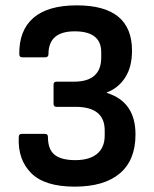

<svg xmlns="http://www.w3.org/2000/svg" viewBox="-20 -686 576 717"><path d="M259 11Q147 11 96.5 -39.5Q46 -90 50 -174Q50 -186 61 -186H148Q159 -186 159 -175Q159 -128 184 -108Q209 -88 261 -88Q314 -88 342.5 -111.5Q371 -135 371 -180V-199Q371 -287 262 -287H191Q180 -287 180 -298V-370Q180 -381 191 -381H256Q358 -381 358 -471V-491Q358 -569 259 -569Q161 -569 161 -484Q161 -472 149 -472H63Q52 -472 52 -484Q51 -573 105 -619.5Q159 -666 267 -666Q473 -666 473 -497Q473 -436 447.5 -396.5Q422 -357 379 -341V-339Q486 -306 486 -184Q486 -88 427.5 -38.5Q369 11 259 11Z"/></svg>

Font: Sofia Sans Semi Condensed
Style: Bold
Weight: 700
Designer: Botio Nikoltchev, Ani Petrova
Foundry: lettersoup
Version: Version 4.100; ttfautohint (v1.8.4.7-5d5b)